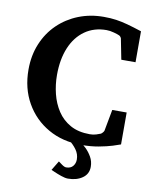

<svg xmlns="http://www.w3.org/2000/svg" viewBox="-96 -759 828 1038"><g transform="rotate(10 318.0 -239.5)"><path d="M349.1 208Q334 208 311.5 200.2Q289.1 192.4 271.5 184.6Q253.9 176.8 253.9 176.8L285.2 125Q289.6 127.9 304.4 138.9Q319.3 149.9 329.1 149.9Q353.5 149.9 366.2 134.8Q378.9 119.6 378.9 98.1Q378.9 68.8 361.3 44.4Q343.8 20 315.9 -1H378.9Q394 9.3 413.1 27.3Q432.1 45.4 446 69.8Q460 94.2 460 124Q460 163.6 428.2 185.8Q396.5 208 349.1 208ZM600.1 -23.9Q587.9 -19 557.4 -9.5Q526.9 0 483.4 8.1Q439.9 16.1 388.2 16.1Q285.6 16.1 206.5 -29.1Q127.4 -74.2 82.3 -153.6Q37.1 -232.9 37.1 -335.9Q37.1 -414.1 64 -478.5Q90.8 -543 138.9 -589.6Q187 -636.2 251 -661.6Q314.9 -687 389.2 -687Q427.2 -687 457.3 -682.6Q487.3 -678.2 520.5 -669.2Q553.7 -660.2 600.1 -645V-475.1H522L500 -586.9Q500 -589.4 496.1 -595.2Q492.2 -601.1 486.8 -603Q479 -606.9 456.8 -613Q434.6 -619.1 416 -619.1Q347.7 -619.1 297.6 -583.7Q247.6 -548.3 220.7 -484.4Q193.8 -420.4 193.8 -334Q193.8 -281.2 206.3 -230.7Q218.8 -180.2 245.8 -138.9Q272.9 -97.7 316.9 -73.2Q360.8 -48.8 423.8 -48.8Q442.4 -48.8 458.3 -53.7Q474.1 -58.6 481.9 -62Q485.8 -63.5 491.7 -70.1Q497.6 -76.7 499 -81.1L521 -199.2H600.1Z"/></g></svg>

Font: Charis
Style: Bold
Weight: 700
Designer: Walt Agee, Miriam Martin, Annie Olsen, Victor Gaultney, Lorna Priest, Alan Ward, Bob Hallissy, Martin Hosken, Sharon Cor
Foundry: SIL Global
Version: Version 7.000